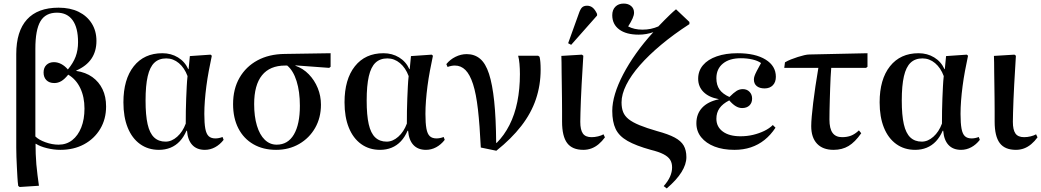

<svg xmlns="http://www.w3.org/2000/svg" viewBox="-20 -825 5829 1075"><path d="M90 222 82 216Q79 194 77.5 166.5Q76 139 74.5 110.5Q73 82 72 54Q71 26 71 2V-522Q71 -650 131 -716Q191 -782 308 -782Q373 -782 420 -759Q467 -736 493.5 -694Q520 -652 520 -596Q520 -538 492 -496.5Q464 -455 407 -430V-428Q460 -420 497 -393.5Q534 -367 554 -325.5Q574 -284 574 -229Q574 -158 541 -103Q508 -48 450.5 -17Q393 14 318 14Q281 14 242.5 4.5Q204 -5 181 -20H179Q179 8 180 36.5Q181 65 183.5 95Q186 125 190 155Q194 185 198 215ZM308 -15Q352 -15 384.5 -40.5Q417 -66 435 -111.5Q453 -157 453 -217Q453 -282 429.5 -331.5Q406 -381 362 -407Q342 -382 323.5 -371Q305 -360 284 -360Q256 -360 240 -376Q224 -392 224 -419Q224 -446 240 -461.5Q256 -477 282 -477Q303 -477 323 -466.5Q343 -456 360 -436Q390 -472 403.5 -508Q417 -544 417 -589Q417 -670 386.5 -712Q356 -754 299 -754Q235 -754 206.5 -706Q178 -658 178 -552V-61Q197 -42 234.5 -28.5Q272 -15 308 -15Z M870 14Q809 14 764 -18.5Q719 -51 695 -110.5Q671 -170 671 -252Q671 -381 729 -454Q787 -527 889 -527Q938 -527 976.5 -503.5Q1015 -480 1034 -438H1036L1043 -511L1159 -519L1166 -513Q1157 -471 1149 -428Q1141 -385 1135.5 -343Q1130 -301 1127 -261.5Q1124 -222 1124 -187Q1124 -135 1129.5 -105Q1135 -75 1148.5 -62.5Q1162 -50 1186 -50Q1195 -50 1205.5 -52Q1216 -54 1226 -58L1232 -42Q1211 -15 1184 -0.5Q1157 14 1127 14Q1082 14 1056.5 -13.5Q1031 -41 1027 -93H1024Q1009 -58 986.5 -34Q964 -10 934.5 2Q905 14 870 14ZM907 -32Q941 -32 972 -59.5Q1003 -87 1020 -133Q1020 -168 1020.5 -204Q1021 -240 1022.5 -274.5Q1024 -309 1025.5 -340.5Q1027 -372 1030 -399Q1013 -445 981.5 -471.5Q950 -498 911 -498Q870 -498 844.5 -474Q819 -450 807 -398Q795 -346 795 -262Q795 -180 806.5 -129.5Q818 -79 843 -55.5Q868 -32 907 -32Z M1526 14Q1453 14 1398.5 -17.5Q1344 -49 1314.5 -106.5Q1285 -164 1285 -242Q1285 -327 1321 -389.5Q1357 -452 1421.5 -487Q1486 -522 1574 -523L1831 -527V-451L1823 -445L1634 -459V-457Q1677 -442 1709 -409Q1741 -376 1759 -332Q1777 -288 1777 -239Q1777 -166 1744.5 -109Q1712 -52 1655 -19Q1598 14 1526 14ZM1529 -15Q1592 -15 1625.5 -72Q1659 -129 1659 -233Q1659 -312 1640.5 -371Q1622 -430 1588 -458H1577Q1491 -458 1447 -403.5Q1403 -349 1403 -242Q1403 -173 1418.5 -121.5Q1434 -70 1462.5 -42.5Q1491 -15 1529 -15Z M2108 14Q2047 14 2002 -18.5Q1957 -51 1933 -110.5Q1909 -170 1909 -252Q1909 -381 1967 -454Q2025 -527 2127 -527Q2176 -527 2214.5 -503.5Q2253 -480 2272 -438H2274L2281 -511L2397 -519L2404 -513Q2395 -471 2387 -428Q2379 -385 2373.5 -343Q2368 -301 2365 -261.5Q2362 -222 2362 -187Q2362 -135 2367.5 -105Q2373 -75 2386.5 -62.5Q2400 -50 2424 -50Q2433 -50 2443.5 -52Q2454 -54 2464 -58L2470 -42Q2449 -15 2422 -0.5Q2395 14 2365 14Q2320 14 2294.5 -13.5Q2269 -41 2265 -93H2262Q2247 -58 2224.5 -34Q2202 -10 2172.5 2Q2143 14 2108 14ZM2145 -32Q2179 -32 2210 -59.5Q2241 -87 2258 -133Q2258 -168 2258.5 -204Q2259 -240 2260.5 -274.5Q2262 -309 2263.5 -340.5Q2265 -372 2268 -399Q2251 -445 2219.5 -471.5Q2188 -498 2149 -498Q2108 -498 2082.5 -474Q2057 -450 2045 -398Q2033 -346 2033 -262Q2033 -180 2044.5 -129.5Q2056 -79 2081 -55.5Q2106 -32 2145 -32Z M2759 19 2672 1Q2666 -124 2656 -212Q2646 -300 2628.5 -354Q2611 -408 2586 -433Q2561 -458 2527 -458Q2507 -458 2486 -450L2479 -466Q2500 -492 2530.5 -507Q2561 -522 2593 -522Q2637 -522 2668 -496Q2699 -470 2718 -411.5Q2737 -353 2747 -258Q2757 -163 2758 -25H2761Q2803 -67 2832.5 -125Q2862 -183 2876.5 -255Q2891 -327 2891 -410Q2891 -440 2888.5 -468Q2886 -496 2881 -513H2993L3001 -507Q3004 -495 3005.5 -477Q3007 -459 3007 -435Q3007 -348 2980.5 -269.5Q2954 -191 2898.5 -119.5Q2843 -48 2759 19Z M3246 14Q3184 14 3155.5 -24Q3127 -62 3127 -144Q3127 -169 3127 -202.5Q3127 -236 3126.5 -273.5Q3126 -311 3125.5 -348.5Q3125 -386 3124.5 -418.5Q3124 -451 3124 -475.5Q3124 -500 3123 -512L3238 -519L3246 -513Q3244 -478 3241.5 -436.5Q3239 -395 3236.5 -351.5Q3234 -308 3232.5 -267.5Q3231 -227 3230 -194.5Q3229 -162 3229 -143Q3229 -98 3243.5 -77.5Q3258 -57 3292 -57Q3310 -57 3328.5 -61.5Q3347 -66 3359 -73L3367 -56Q3351 -34 3332 -18Q3313 -2 3291.5 6Q3270 14 3246 14ZM3178 -574 3161 -583 3220 -747Q3229 -774 3239 -783.5Q3249 -793 3267 -793Q3285 -793 3298.5 -782Q3312 -771 3323 -747V-738Z M3713 230 3696 217Q3720 190 3731.5 164Q3743 138 3743 112Q3743 87 3732 69.5Q3721 52 3695 38.5Q3669 25 3624 14Q3541 -9 3493.5 -36Q3446 -63 3427 -103Q3408 -143 3408 -204Q3408 -248 3423.5 -299.5Q3439 -351 3469 -408.5Q3499 -466 3541.5 -526Q3584 -586 3638 -645Q3618 -638 3598 -634.5Q3578 -631 3556 -631Q3486 -631 3447 -660Q3408 -689 3408 -740Q3408 -770 3425.5 -787.5Q3443 -805 3472 -805Q3498 -805 3514 -791Q3530 -777 3530 -754Q3530 -740 3521.5 -721Q3513 -702 3497 -677Q3514 -668 3534 -663.5Q3554 -659 3577 -659Q3602 -659 3623.5 -663.5Q3645 -668 3666 -677Q3684 -696 3700 -712Q3716 -728 3732 -743.5Q3748 -759 3765 -773L3840 -702V-690Q3752 -633 3682 -574.5Q3612 -516 3562.5 -459.5Q3513 -403 3486.5 -350Q3460 -297 3460 -252Q3460 -220 3469 -197.5Q3478 -175 3500 -157.5Q3522 -140 3561 -124Q3600 -108 3659 -91Q3722 -74 3757.5 -55Q3793 -36 3808 -10Q3823 16 3823 55Q3823 95 3795.5 139Q3768 183 3713 230Z M4092 14Q4028 14 3980.5 -4.5Q3933 -23 3906 -56.5Q3879 -90 3879 -135Q3879 -187 3911 -221.5Q3943 -256 4004 -269V-270Q3949 -280 3919 -310Q3889 -340 3889 -384Q3889 -428 3916 -460Q3943 -492 3993 -509.5Q4043 -527 4110 -527Q4209 -527 4266.5 -491.5Q4324 -456 4324 -395Q4324 -365 4307 -347.5Q4290 -330 4261 -330Q4233 -330 4217 -343Q4201 -356 4201 -380Q4201 -389 4204.5 -399.5Q4208 -410 4217 -427.5Q4226 -445 4241 -472Q4223 -485 4193 -492Q4163 -499 4128 -499Q4064 -499 4027.5 -469Q3991 -439 3991 -387Q3991 -349 4008.5 -324Q4026 -299 4064 -282Q4088 -306 4104 -316Q4120 -326 4139 -326Q4162 -326 4176.5 -311Q4191 -296 4191 -273Q4191 -249 4176 -234.5Q4161 -220 4135 -220Q4117 -220 4099.5 -230.5Q4082 -241 4063 -263Q4026 -244 4008.5 -219Q3991 -194 3991 -160Q3991 -115 4027 -88.5Q4063 -62 4126 -62Q4163 -62 4196.5 -70Q4230 -78 4259 -92Q4288 -106 4307 -125L4322 -110Q4295 -69 4260.5 -41.5Q4226 -14 4184 0Q4142 14 4092 14Z M4647 14Q4587 14 4554.5 -20.5Q4522 -55 4522 -119Q4522 -141 4525 -174Q4528 -207 4533 -249.5Q4538 -292 4545.5 -341.5Q4553 -391 4562 -445H4371L4375 -476Q4390 -485 4409 -492.5Q4428 -500 4447 -506Q4466 -512 4483 -516Q4500 -520 4513 -520L4837 -527V-451L4829 -445H4634Q4632 -421 4630.5 -391.5Q4629 -362 4628 -330Q4627 -298 4626 -266Q4625 -234 4624.5 -205.5Q4624 -177 4624 -156Q4624 -105 4641.5 -81Q4659 -57 4695 -57Q4723 -57 4745 -65.5Q4767 -74 4789 -95L4802 -79Q4767 -29 4731 -7.5Q4695 14 4647 14Z M5104 14Q5043 14 4998 -18.5Q4953 -51 4929 -110.5Q4905 -170 4905 -252Q4905 -381 4963 -454Q5021 -527 5123 -527Q5172 -527 5210.5 -503.5Q5249 -480 5268 -438H5270L5277 -511L5393 -519L5400 -513Q5391 -471 5383 -428Q5375 -385 5369.5 -343Q5364 -301 5361 -261.5Q5358 -222 5358 -187Q5358 -135 5363.5 -105Q5369 -75 5382.5 -62.5Q5396 -50 5420 -50Q5429 -50 5439.5 -52Q5450 -54 5460 -58L5466 -42Q5445 -15 5418 -0.5Q5391 14 5361 14Q5316 14 5290.5 -13.5Q5265 -41 5261 -93H5258Q5243 -58 5220.5 -34Q5198 -10 5168.5 2Q5139 14 5104 14ZM5141 -32Q5175 -32 5206 -59.5Q5237 -87 5254 -133Q5254 -168 5254.5 -204Q5255 -240 5256.5 -274.5Q5258 -309 5259.5 -340.5Q5261 -372 5264 -399Q5247 -445 5215.5 -471.5Q5184 -498 5145 -498Q5104 -498 5078.5 -474Q5053 -450 5041 -398Q5029 -346 5029 -262Q5029 -180 5040.5 -129.5Q5052 -79 5077 -55.5Q5102 -32 5141 -32Z M5668 14Q5606 14 5577.5 -24Q5549 -62 5549 -144Q5549 -169 5549 -202.5Q5549 -236 5548.5 -273.5Q5548 -311 5547.5 -348.5Q5547 -386 5546.5 -418.5Q5546 -451 5546 -475.5Q5546 -500 5545 -512L5660 -519L5668 -513Q5666 -478 5663.5 -436.5Q5661 -395 5658.5 -351.5Q5656 -308 5654.5 -267.5Q5653 -227 5652 -194.5Q5651 -162 5651 -143Q5651 -98 5665.5 -77.5Q5680 -57 5714 -57Q5732 -57 5750.5 -61.5Q5769 -66 5781 -73L5789 -56Q5773 -34 5754 -18Q5735 -2 5713.5 6Q5692 14 5668 14Z"/></svg>

Font: Literata 60pt Medium
Style: Regular
Weight: 500
Designer: Latin by Veronika Burian and Jose Scaglione. Greek by Irene Vlachou. Cyrillic by Vera Evstafieva.
Foundry: TypeTogether
Version: Version 3.103;gftools[0.9.29]